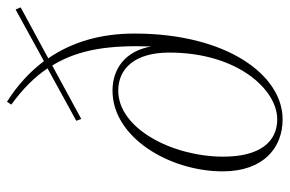

<svg xmlns="http://www.w3.org/2000/svg" viewBox="-156 -640 808 535"><g transform="rotate(-90 247.5 -372.0)"><path d="M183 12C306 12 422 -143 422 -401C422 -494 399 -574 353 -641L495 -718L489 -732L345 -653C316 -692 278 -727 232 -756L224 -744C268 -712 301 -679 325 -643L179 -563L184 -549L333 -630C379 -555 390 -468 386 -354C374 -425 325 -462 263 -462C131 -462 38 -301 38 -155C38 -40 105 12 183 12ZM183 -3C120 -3 79 -52 79 -153C79 -295 157 -446 263 -446C325 -446 369 -399 369 -304C369 -114 266 -3 183 -3Z"/></g></svg>

Font: Source Serif 4 Display Light
Style: Italic
Weight: 300
Italic angle: -12°
Designer: Frank Grießhammer
Foundry: Adobe Systems Incorporated
Version: Version 4.004;hotconv 1.0.117;makeotfexe 2.5.65602